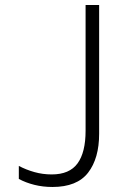

<svg xmlns="http://www.w3.org/2000/svg" viewBox="-20 -734 540 765"><path d="M189 11Q151 11 117 2.5Q83 -6 55 -21V-73Q83 -58 116.5 -48.5Q150 -39 186 -39Q257 -39 289 -83Q321 -127 321 -213V-714H375V-201Q375 -103 331 -46Q287 11 189 11Z"/></svg>

Font: Noto Sans Mono ExtraCondensed Light
Style: Regular
Weight: 300
Width: 2
Designer: Monotype Design Team
Foundry: Monotype Imaging Inc.
Version: Version 2.014; ttfautohint (v1.8.4.7-5d5b)